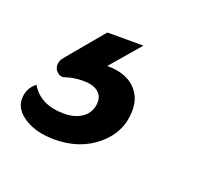

<svg xmlns="http://www.w3.org/2000/svg" viewBox="-85 -95 443 390"><g transform="rotate(20 136.5 100.5)"><path d="M-28 166Q-28 143 -10 129Q11 165 62 165Q88 165 103.5 152.5Q119 140 119 119Q119 105 108 97Q97 89 78 89Q56 89 39 95Q31 98 23.5 92Q16 86 16 76Q16 67 23 59L89 -20H167L112 44Q150 44 170.5 62.5Q191 81 191 111Q191 158 154 189.5Q117 221 62 221Q23 221 -2.5 205Q-28 189 -28 166Z"/></g></svg>

Font: K2D
Style: Italic
Weight: 400
Italic angle: -10°
Designer: Katatrad Aksorn Co.,Ltd.
Foundry: Cadson Demak Co.,Ltd.
Version: Version 1.000; ttfautohint (v1.6)